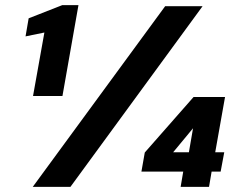

<svg xmlns="http://www.w3.org/2000/svg" viewBox="-20 -724 934 744"><path d="M108 -352 152 -598 79 -583 91 -653 221 -704H284L222 -352ZM107 0 620 -700H765L253 0ZM680 0 690 -59H528L541 -133L730 -348H852L814 -134H849L835 -59H800L790 0ZM651 -134H712L728 -227Z"/></svg>

Font: DM Sans 10pt Black
Style: Italic
Weight: 900
Italic angle: -10°
Version: Version 4.004;gftools[0.9.30]